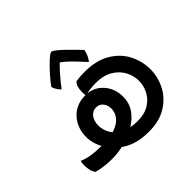

<svg xmlns="http://www.w3.org/2000/svg" viewBox="-144 -679 870 870"><g transform="rotate(-45 290.5 -244.5)"><path d="M345.7 40.5Q272.5 40.5 224.1 11.7Q175.8 -17.1 151.6 -59.6Q127.4 -102.1 127.4 -142.6Q127.4 -202.1 163.3 -241.2Q199.2 -280.3 257.3 -280.3Q309.6 -280.3 342.5 -244.1Q375.5 -208 375.5 -154.3Q375.5 -113.8 354 -83.3Q332.5 -52.7 297.6 -32Q262.7 -11.2 221.9 -0.7Q181.2 9.8 142.1 9.8Q110.8 9.8 86.9 6.3Q63 2.9 44.4 -2.9Q35.6 -17.6 33 -32Q30.3 -46.4 30.3 -59.6Q30.3 -73.2 33.7 -85Q54.7 -75.2 84 -70.6Q113.3 -65.9 155.3 -65.9Q202.6 -65.9 231.4 -75.7Q260.3 -85.4 274.9 -99.6Q289.6 -113.8 294.7 -128.2Q299.8 -142.6 299.8 -151.9Q299.8 -176.3 287.4 -191.7Q274.9 -207 253.9 -207Q231.4 -207 217.3 -189Q203.1 -170.9 203.1 -141.6Q203.1 -114.7 217.3 -89.1Q231.4 -63.5 262.5 -46.6Q293.5 -29.8 344.2 -29.8Q388.7 -29.8 418.2 -48.1Q447.8 -66.4 462.4 -95.2Q477.1 -124 477.1 -155.3Q477.1 -188 460.9 -218Q444.8 -248 412.4 -267.3Q379.9 -286.6 329.6 -286.6Q313 -286.6 295.2 -284.2Q277.3 -281.7 259.8 -277.3Q259.3 -282.2 258.8 -288.8Q258.3 -295.4 258.3 -301.8Q258.3 -336.9 274.9 -353.5Q303.2 -357.9 328.6 -357.9Q405.3 -357.9 454.6 -328.4Q503.9 -298.8 527.3 -252.7Q550.8 -206.5 550.8 -155.8Q550.8 -106.4 528.1 -61.5Q505.4 -16.6 459.5 12Q413.6 40.5 345.7 40.5ZM202.1 -375.5Q199.7 -375.5 190.2 -387.9Q180.7 -400.4 176.3 -416Q191.9 -438 215.6 -464.4Q239.3 -490.7 260.3 -509.8Q281.2 -528.8 289.1 -528.8Q295.4 -528.8 310.1 -516.8Q324.7 -504.9 342.5 -487.8Q360.4 -470.7 376.2 -454.3Q392.1 -438 400.4 -429.2Q398.4 -411.1 388.9 -393.6Q379.4 -376 376 -376Q354 -400.9 328.1 -427.2Q302.2 -453.6 281.7 -467.3Q269 -455.6 253.4 -438.2Q237.8 -420.9 223.9 -403.8Q210 -386.7 202.1 -375.5Z"/></g></svg>

Font: Harmattan Medium
Style: Regular
Weight: 500
Designer: George W. Nuss III and SIL International
Foundry: SIL International
Version: Version 4.000